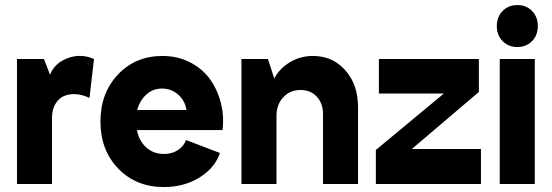

<svg xmlns="http://www.w3.org/2000/svg" viewBox="-20 -736 2207 768"><path d="M47.9 0V-500H155.8L180.2 -437Q198.7 -484.4 251.5 -503.7Q304.2 -522.9 356 -500L337.9 -344.2Q309.6 -357.9 282.5 -359.4Q255.4 -360.8 234.4 -351.1Q213.4 -341.3 200.7 -318.8Q188 -296.4 188 -264.2V0Z M635.7 12.2Q524.4 12.2 453.1 -61.5Q381.8 -135.3 381.8 -250Q381.8 -363.8 451.9 -438Q522 -512.2 629.9 -512.2Q690.4 -512.2 740 -486.8Q789.6 -461.4 819.6 -419.7Q849.6 -377.9 863.3 -324.7Q877 -271.5 870.1 -215.8H527.8Q536.1 -171.9 565.4 -146Q594.7 -120.1 635.7 -120.1Q667.5 -120.1 691.2 -135.3Q714.8 -150.4 724.1 -175.8L859.9 -124Q838.9 -63.5 777.3 -25.6Q715.8 12.2 635.7 12.2ZM528.8 -295.9H726.1Q720.2 -333.5 692.6 -357.7Q665 -381.8 627.9 -381.8Q592.3 -381.8 565.9 -358.4Q539.6 -335 528.8 -295.9Z M945.8 0V-500H1051.8L1077.1 -421.9Q1097.2 -461.4 1139.2 -486.8Q1181.2 -512.2 1231.9 -512.2Q1310.5 -512.2 1361.3 -454.8Q1412.1 -397.5 1412.1 -308.1V0H1272V-279.8Q1272 -322.3 1247.3 -349.1Q1222.7 -376 1182.1 -376Q1140.1 -376 1113 -346.9Q1085.9 -317.9 1085.9 -272V0Z M1483.4 0V-136.2L1755.4 -361.8H1495.6V-500H1895.5V-368.2L1627.4 -140.1H1903.8V0Z M1979 -500H2119.1V0H1979ZM1990.5 -571.5Q1967.3 -595.2 1967.3 -631.8Q1967.3 -668.5 1990.5 -692.1Q2013.7 -715.8 2049.3 -715.8Q2085 -715.8 2108.2 -692.1Q2131.3 -668.5 2131.3 -631.8Q2131.3 -595.2 2108.2 -571.5Q2085 -547.9 2049.3 -547.9Q2013.7 -547.9 1990.5 -571.5Z"/></svg>

Font: Apfel Grotezk
Style: Bold
Weight: 700
Designer: Luigi Gorlero
Foundry: Collletttivo
Version: Version 2.000;FEAKit 1.0